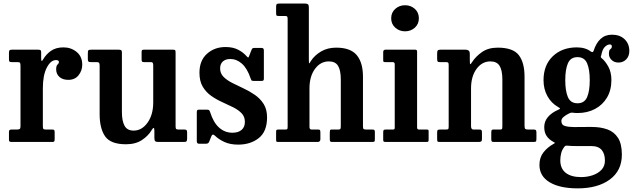

<svg xmlns="http://www.w3.org/2000/svg" viewBox="-20 -800 3566 1082"><path d="M95.5 -430.5Q95.5 -442.5 92.5 -446.2Q89.5 -450 77.5 -450H46Q35.5 -450 33 -453.5Q30.5 -457 30.5 -468V-502Q30.5 -512.5 33.5 -516.2Q36.5 -520 47 -520H194.5Q203.5 -520 207.8 -517.5Q212 -515 212 -505.5V-472.5Q212 -458.5 214.5 -456.5Q217 -454.5 223.5 -466Q240.5 -495 268 -514Q295.5 -533 338 -533Q380.5 -533 412 -507.2Q443.5 -481.5 443.5 -435Q443.5 -402.5 423 -376.2Q402.5 -350 365 -350Q333 -350 314.8 -366.5Q296.5 -383 296.5 -409.5Q296.5 -429 304.2 -436Q312 -443 312 -450.5Q312 -461.5 295.5 -461.5Q266 -461.5 243.8 -419Q221.5 -376.5 221.5 -302.5V-89.5Q221.5 -78 224 -74Q226.5 -70 238.5 -70H274.5Q284 -70 286 -66.2Q288 -62.5 288 -53V-17Q288 -7 285.8 -3.5Q283.5 0 274 0H46.5Q38 0 34.2 -2.2Q30.5 -4.5 30.5 -13V-55.5Q30.5 -64.5 33.8 -67.2Q37 -70 46 -70H74.5Q86.5 -70 91 -73.2Q95.5 -76.5 95.5 -87.5Z M541.5 -156.5V-430Q541.5 -442 538.2 -446Q535 -450 524.5 -450H492.5Q482 -450 478.5 -453Q475 -456 475 -466.5V-499Q475 -513 478 -516.5Q481 -520 494.5 -520H648.5Q659.5 -520 663.2 -516.8Q667 -513.5 667 -503V-169Q667 -118 682 -91Q697 -64 733 -64Q779.5 -64 811.5 -108.8Q843.5 -153.5 843.5 -223V-432Q843.5 -442.5 840.5 -446.2Q837.5 -450 830 -450H791.5Q784 -450 781 -452.5Q778 -455 778 -465.5V-505Q778 -514.5 780.2 -517.2Q782.5 -520 791.5 -520H954.5Q965 -520 967.2 -517Q969.5 -514 969.5 -503V-89Q969.5 -76 972.8 -73Q976 -70 987.5 -70H1019.5Q1028 -70 1031.2 -66.8Q1034.5 -63.5 1034.5 -53V-19.5Q1034.5 -8 1031.2 -4Q1028 0 1017 0H873Q859.5 0 854.8 -4.2Q850 -8.5 850 -23.5V-62.5Q850 -91.5 836 -69Q816.5 -35 780.2 -11Q744 13 690 13Q603.5 13 572.5 -31.5Q541.5 -76 541.5 -156.5Z M1392 -359Q1373.5 -414 1343.8 -440.8Q1314 -467.5 1278 -467.5Q1251.5 -467.5 1236 -453.8Q1220.5 -440 1220.5 -414.5Q1220.5 -386.5 1239.5 -367.2Q1258.5 -348 1288.5 -332.8Q1318.5 -317.5 1352.5 -301.8Q1386.5 -286 1416.5 -265.2Q1446.5 -244.5 1465.8 -214Q1485 -183.5 1485 -138.5Q1485 -59 1438.5 -22Q1392 15 1322 15Q1277.5 15 1245.5 0.5Q1213.5 -14 1191 -35.5Q1178 -48.5 1171.5 -33L1159 -2Q1156.5 4 1152.5 7Q1148.5 10 1139.5 10H1101.5Q1089 10 1089 -4.5V-166Q1089 -175 1091.2 -178.5Q1093.5 -182 1102 -182H1146Q1156 -182 1158.8 -178.8Q1161.5 -175.5 1164 -168.5Q1182.5 -109.5 1214.8 -80.8Q1247 -52 1290 -52Q1323 -52 1341.5 -68Q1360 -84 1360 -113Q1360 -142.5 1341.5 -161.8Q1323 -181 1293.8 -195.5Q1264.5 -210 1231.8 -224.8Q1199 -239.5 1170 -260Q1141 -280.5 1122.5 -311.5Q1104 -342.5 1104 -390Q1104 -459 1146.5 -497Q1189 -535 1251 -535Q1293 -535 1322 -519.8Q1351 -504.5 1368 -485Q1375 -477 1378 -476Q1381 -475 1385 -487L1397.5 -519Q1400 -525.5 1403.5 -527.8Q1407 -530 1417 -530H1454Q1467 -530 1467 -516V-357.5Q1467 -349 1464.2 -346.5Q1461.5 -344 1453 -344H1410Q1399 -344 1396.8 -347.8Q1394.5 -351.5 1392 -359Z M1587 -710H1550.5Q1540 -710 1538 -713.2Q1536 -716.5 1536 -728.5V-761.5Q1536 -773 1539.2 -776.5Q1542.5 -780 1553.5 -780H1699Q1710 -780 1715.2 -776Q1720.5 -772 1720.5 -758.5V-464.5Q1720.5 -441.5 1722.5 -442.5Q1724.5 -443.5 1732.5 -457Q1752.5 -488 1789 -509.8Q1825.5 -531.5 1874.5 -531.5Q1955 -531.5 1990.2 -489.5Q2025.5 -447.5 2025.5 -367.5V-88.5Q2025.5 -76 2029 -73Q2032.5 -70 2043.5 -70H2079Q2087 -70 2089.8 -67.2Q2092.5 -64.5 2092.5 -55.5V-17Q2092.5 -4.5 2090 -2.2Q2087.5 0 2075.5 0H1853Q1843.5 0 1841 -3Q1838.5 -6 1838.5 -16V-53Q1838.5 -60.5 1839.8 -65.2Q1841 -70 1847.5 -70H1887.5Q1895 -70 1897.8 -73Q1900.5 -76 1900.5 -87.5V-352.5Q1900.5 -403.5 1885.2 -428.8Q1870 -454 1833.5 -454Q1786 -454 1755 -411.8Q1724 -369.5 1724 -301.5V-85.5Q1724 -70 1735 -70H1772.5Q1781 -70 1783.2 -66.8Q1785.5 -63.5 1785.5 -52.5V-15.5Q1785.5 0 1769.5 0H1549Q1539.5 0 1537.8 -2.2Q1536 -4.5 1536 -14.5V-55Q1536 -65 1538 -67.5Q1540 -70 1550 -70H1586.5Q1595 -70 1598 -72Q1601 -74 1601 -85.5V-692.5Q1601 -703 1598.5 -706.5Q1596 -710 1587 -710Z M2184.5 -697Q2184.5 -729.5 2207.5 -750Q2230.5 -770.5 2262.5 -770.5Q2295 -770.5 2317.8 -750Q2340.5 -729.5 2340.5 -697Q2340.5 -664.5 2317.8 -644Q2295 -623.5 2262.5 -623.5Q2230.5 -623.5 2207.5 -644Q2184.5 -664.5 2184.5 -697ZM2193.5 -450H2151Q2143.5 -450 2141.5 -452Q2139.5 -454 2139.5 -461.5V-506.5Q2139.5 -520 2152.5 -520H2320Q2330.5 -520 2330.5 -509.5V-82Q2330.5 -70 2341 -70H2383Q2390.5 -70 2393 -68.5Q2395.5 -67 2395.5 -59.5V-13Q2395.5 -5 2393.5 -2.5Q2391.5 0 2383.5 0H2154Q2146 0 2142.8 -2Q2139.5 -4 2139.5 -12V-55Q2139.5 -65 2142.8 -67.5Q2146 -70 2155 -70H2192.5Q2201 -70 2202.8 -72.5Q2204.5 -75 2204.5 -83V-437.5Q2204.5 -450 2193.5 -450Z M2493 -450H2458.5Q2448.5 -450 2446 -454Q2443.5 -458 2443.5 -470.5V-500Q2443.5 -512 2447.5 -516Q2451.5 -520 2462.5 -520H2603Q2614.5 -520 2621 -515Q2627.5 -510 2627.5 -496V-462Q2627.5 -440.5 2629.8 -438.5Q2632 -436.5 2640 -449.5Q2660.5 -481.5 2696 -506.5Q2731.5 -531.5 2785 -531.5Q2871 -531.5 2903.5 -489.5Q2936 -447.5 2936 -367.5V-92.5Q2936 -78 2939.8 -74Q2943.5 -70 2956.5 -70H2988Q2997 -70 3000 -66.5Q3003 -63 3003 -53V-19Q3003 -4.5 2999.5 -2.2Q2996 0 2982 0H2764Q2753.5 0 2751 -3.5Q2748.5 -7 2748.5 -18V-51Q2748.5 -60 2750.2 -65Q2752 -70 2759.5 -70H2797.5Q2807 -70 2809 -73.2Q2811 -76.5 2811 -90V-352.5Q2811 -403.5 2795.5 -428.8Q2780 -454 2743.5 -454Q2696.5 -454 2665.5 -411.8Q2634.5 -369.5 2634.5 -301.5V-89Q2634.5 -70 2648 -70H2681.5Q2690.5 -70 2693.2 -66.8Q2696 -63.5 2696 -51V-16Q2696 -6 2691.5 -3Q2687 0 2677.5 0H2458.5Q2447.5 0 2445.5 -3.2Q2443.5 -6.5 2443.5 -17.5V-52.5Q2443.5 -64.5 2446.5 -67.2Q2449.5 -70 2461 -70H2491Q2501.5 -70 2505 -72Q2508.5 -74 2508.5 -86.5V-433.5Q2508.5 -444.5 2505.2 -447.2Q2502 -450 2493 -450Z M3043 -348Q3043 -433 3095.2 -483Q3147.5 -533 3231 -533Q3280 -533 3311 -508.5Q3318 -506 3319.8 -506.2Q3321.5 -506.5 3325 -513Q3339 -557 3364.5 -580.8Q3390 -604.5 3428.5 -604.5Q3473.5 -604.5 3500 -578.8Q3526.5 -553 3526.5 -513Q3526.5 -483.5 3509 -465.5Q3491.5 -447.5 3465.5 -447.5Q3441.5 -447.5 3426.5 -462.2Q3411.5 -477 3411.5 -496.5Q3411.5 -518 3419.8 -523.2Q3428 -528.5 3428 -538.5Q3428 -549.5 3416 -549.5Q3403 -549.5 3389 -536.2Q3375 -523 3368.5 -489.5Q3366.5 -484 3365.8 -480.8Q3365 -477.5 3369 -473.5Q3390.5 -456.5 3408 -424.8Q3425.5 -393 3425.5 -349Q3425.5 -292.5 3401 -250.8Q3376.5 -209 3333.2 -186Q3290 -163 3234.5 -163Q3221 -163 3206.5 -165Q3197 -166.5 3186.5 -160.5Q3169 -152 3156.2 -141.2Q3143.5 -130.5 3143.5 -118.5Q3143.5 -95.5 3164.2 -89.8Q3185 -84 3215 -84Q3224 -84 3243.2 -84.2Q3262.5 -84.5 3282.8 -84.5Q3303 -84.5 3315.5 -84.5Q3364.5 -84.5 3402.8 -70.8Q3441 -57 3462.8 -23Q3484.5 11 3484.5 71.5Q3484.5 161.5 3416.8 211.5Q3349 261.5 3235.5 261.5Q3134.5 261.5 3077.2 227Q3020 192.5 3020 129.5Q3020 87.5 3042.5 58.8Q3065 30 3098.5 11.5Q3108.5 6 3107.5 4.8Q3106.5 3.5 3097 -1.5Q3074.5 -13.5 3060.8 -33.2Q3047 -53 3047 -84Q3047 -116 3067.8 -140.5Q3088.5 -165 3125 -181Q3137.5 -186.5 3136.2 -188.8Q3135 -191 3125 -197Q3086.5 -219 3064.8 -258.5Q3043 -298 3043 -348ZM3165.5 -348Q3165.5 -287 3180.5 -252.5Q3195.5 -218 3234.5 -218Q3273.5 -218 3288.5 -252.5Q3303.5 -287 3303.5 -348Q3303.5 -409 3288.5 -443.5Q3273.5 -478 3234.5 -478Q3195.5 -478 3180.5 -443.5Q3165.5 -409 3165.5 -348ZM3389 105Q3389 66.5 3370.5 44.8Q3352 23 3311 23H3226Q3214.5 23 3204 22.8Q3193.5 22.5 3179 21Q3166.5 19.5 3162 25.5Q3147.5 43 3142.5 63.2Q3137.5 83.5 3137.5 103.5Q3137.5 150 3168.2 174Q3199 198 3255 198Q3288.5 198 3319.2 187.8Q3350 177.5 3369.5 157Q3389 136.5 3389 105Z"/></svg>

Font: Besley* Narrow Semi
Style: Regular
Weight: 600
Width: 4
Designer: Owen Earl
Foundry: indestructible type*
Version: Version 3.000; ttfautohint (v1.8.3)